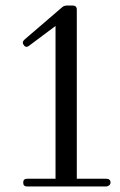

<svg xmlns="http://www.w3.org/2000/svg" viewBox="-20 -675 433 695"><path d="M78 0Q64 0 64 -14Q64 -28 78 -28H181V-581L86 -510Q74 -500 66 -512Q58 -522 69 -532L204 -648Q211 -655 223 -655H243Q258 -655 258 -640V-28H364Q380 -28 380 -14Q380 -8 375 -4Q370 0 364 0Z"/></svg>

Font: HK Venetian
Style: Regular
Weight: 400
Designer: Alfredo Marco Pradil
Foundry: Alfredo Marco Pradil
Version: Version 1.000;PS 001.000;hotconv 1.0.88;makeotf.lib2.5.64775